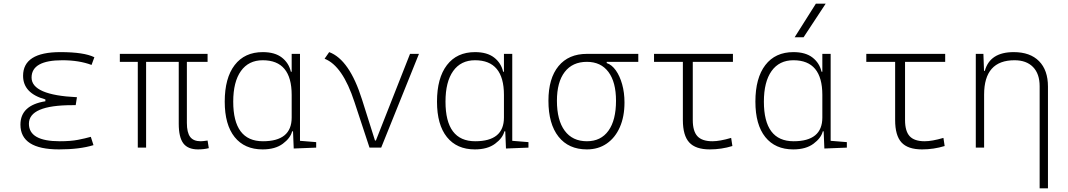

<svg xmlns="http://www.w3.org/2000/svg" viewBox="-20 -815 5899 1060"><path d="M305.7 9.8Q92.8 9.8 92.8 -127Q92.8 -233.9 230.5 -255.9V-266.1Q107.4 -299.8 107.4 -396.5Q107.4 -527.3 313.5 -527.3Q443.8 -527.3 501 -499L485.4 -456.5Q416.5 -482.4 324.2 -482.4Q154.3 -482.4 154.3 -386.7Q154.3 -290 404.8 -278.3L397.9 -234.4H379.9Q139.6 -234.4 139.6 -131.8Q139.6 -35.2 309.6 -35.2Q370.1 -35.2 410.2 -43Q450.2 -50.8 481.4 -59.6L496.1 -13.7Q419.9 9.8 305.7 9.8Z M740.7 0V-473.6H641.6V-517.6H1126V-473.6H1011.7V-136.7Q1011.7 -83.5 1029.8 -59.3Q1047.9 -35.2 1087.9 -35.2Q1093.3 -35.2 1102.5 -36.1Q1111.8 -37.1 1126 -39.1L1132.8 2.9Q1106 9.8 1073.2 9.8Q1017.1 9.8 991.9 -23.9Q966.8 -57.6 966.8 -131.8V-473.6H786.6V0Z M1429.7 9.8Q1330.1 9.8 1275.4 -58.3Q1220.7 -126.5 1220.7 -253.9Q1220.7 -384.3 1275.6 -455.8Q1330.6 -527.3 1430.7 -527.3Q1497.6 -527.3 1536.1 -497.3Q1574.7 -467.3 1585.9 -418.9H1590.3V-517.6H1636.2V-37.6L1725.6 -30.3V0L1601.6 4.9L1597.7 -89.8H1592.8Q1583.5 -52.7 1541.5 -21.5Q1499.5 9.8 1429.7 9.8ZM1267.6 -253.9Q1267.6 -35.2 1431.6 -35.2Q1590.3 -35.2 1590.3 -166V-291Q1590.3 -482.4 1430.7 -482.4Q1352.5 -482.4 1310.1 -422.9Q1267.6 -363.3 1267.6 -253.9Z M2020 0 1937 -251.5Q1871.6 -452.1 1772 -490.7L1797.4 -527.3Q1909.2 -485.8 1978.5 -266.1L2050.3 -39.1H2055.2L2243.7 -517.6H2293L2084.5 0Z M2601.6 9.8Q2502 9.8 2447.3 -58.3Q2392.6 -126.5 2392.6 -253.9Q2392.6 -384.3 2447.5 -455.8Q2502.4 -527.3 2602.5 -527.3Q2669.4 -527.3 2708 -497.3Q2746.6 -467.3 2757.8 -418.9H2762.2V-517.6H2808.1V-37.6L2897.5 -30.3V0L2773.4 4.9L2769.5 -89.8H2764.6Q2755.4 -52.7 2713.4 -21.5Q2671.4 9.8 2601.6 9.8ZM2439.5 -253.9Q2439.5 -35.2 2603.5 -35.2Q2762.2 -35.2 2762.2 -166V-291Q2762.2 -482.4 2602.5 -482.4Q2524.4 -482.4 2481.9 -422.9Q2439.5 -363.3 2439.5 -253.9Z M3220.2 9.8Q3119.1 9.8 3063.5 -60.5Q3007.8 -130.9 3007.8 -258.8Q3007.8 -382.3 3063.5 -450Q3119.1 -517.6 3220.2 -517.6H3503.9V-473.6H3329.6V-466.8Q3357.9 -457.5 3379.9 -426.5Q3401.9 -395.5 3414.8 -349.6Q3427.7 -303.7 3427.7 -249Q3427.7 -171.4 3402.1 -113Q3376.5 -54.7 3329.8 -22.5Q3283.2 9.8 3220.2 9.8ZM3220.2 -35.2Q3297.4 -35.2 3339.1 -93.3Q3380.9 -151.4 3380.9 -258.8Q3380.9 -361.8 3339.1 -417.7Q3297.4 -473.6 3220.2 -473.6Q3140.6 -473.6 3097.7 -417.7Q3054.7 -361.8 3054.7 -258.8Q3054.7 -151.4 3097.7 -93.3Q3140.6 -35.2 3220.2 -35.2Z M3898.4 9.8Q3820.3 9.8 3785.2 -28.6Q3750 -66.9 3750 -152.3V-473.6H3590.8V-517.6H4026.4V-473.6H3804.7V-152.3Q3804.7 -90.8 3830.3 -63Q3856 -35.2 3913.1 -35.2Q3953.6 -35.2 4016.6 -53.7L4023.4 -8.8Q3962.9 9.8 3898.4 9.8Z M4359.4 9.8Q4259.8 9.8 4205.1 -58.3Q4150.4 -126.5 4150.4 -253.9Q4150.4 -384.3 4205.3 -455.8Q4260.3 -527.3 4360.4 -527.3Q4427.2 -527.3 4465.8 -497.3Q4504.4 -467.3 4515.6 -418.9H4520V-517.6H4565.9V-37.6L4655.3 -30.3V0L4531.2 4.9L4527.3 -89.8H4522.5Q4513.2 -52.7 4471.2 -21.5Q4429.2 9.8 4359.4 9.8ZM4197.3 -253.9Q4197.3 -35.2 4361.3 -35.2Q4520 -35.2 4520 -166V-291Q4520 -482.4 4360.4 -482.4Q4282.2 -482.4 4239.7 -422.9Q4197.3 -363.3 4197.3 -253.9ZM4367.2 -609.4 4484.4 -794.9H4538.6L4416.5 -609.4Z M5070.3 9.8Q4992.2 9.8 4957 -28.6Q4921.9 -66.9 4921.9 -152.3V-473.6H4762.7V-517.6H5198.2V-473.6H4976.6V-152.3Q4976.6 -90.8 5002.2 -63Q5027.8 -35.2 5085 -35.2Q5125.5 -35.2 5188.5 -53.7L5195.3 -8.8Q5134.8 9.8 5070.3 9.8Z M5367.2 0V-517.6H5409.2L5412.6 -423.8H5417Q5445.3 -527.3 5576.7 -527.3Q5667 -527.3 5716.3 -477.5Q5765.6 -427.7 5765.6 -336.9V224.6H5719.7V-338.9Q5719.7 -407.7 5683.1 -445.1Q5646.5 -482.4 5581.1 -482.4Q5413.1 -482.4 5413.1 -293V0Z"/></svg>

Font: Caskaydia Cove ExtraLight
Style: Regular
Weight: 200
Monospace: yes
Designer: Aaron Bell
Foundry: Saja Typeworks
Version: Version 4.300; ttfautohint (v1.8.3)